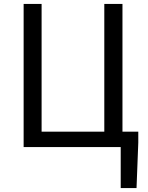

<svg xmlns="http://www.w3.org/2000/svg" viewBox="-20 -753 758 983"><path d="M598 210V0H101V-733H193V-79H514V-733H607V-79H688V-23L679 210Z"/></svg>

Font: Farlight84_Sys_V01
Style: Regular
Weight: 400
Designer: Ryoko NISHIZUKA  (kana, bopomofo & ideographs); Paul D. Hunt (Latin, Greek & Cyrillic); Sandoll Communications , Soo-you
Foundry: Adobe
Version: Version 2.004;October 29, 2024;FontCreator 14.0.0.2814 64-bi